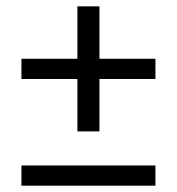

<svg xmlns="http://www.w3.org/2000/svg" viewBox="-20 -588 560 608"><path d="M472.2 0H47.9V-64H472.2ZM294.9 -171.9H225.1V-337.9H47.9V-401.9H225.1V-567.9H294.9V-401.9H472.2V-337.9H294.9Z"/></svg>

Font: Creato Display
Style: Regular
Weight: 400
Version: Version 1.000